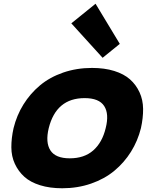

<svg xmlns="http://www.w3.org/2000/svg" viewBox="-20 -1007 817 1037"><path d="M550.8 -314.9Q570.3 -391.6 542.7 -434.3Q515.1 -477.1 437 -477.1Q283.7 -477.1 243.2 -314.9Q224.6 -237.8 252.2 -194.8Q279.8 -151.9 356.9 -151.9Q435.1 -151.9 483.6 -194.6Q532.2 -237.3 550.8 -314.9ZM741.2 -314.9Q724.1 -246.1 687.5 -187.5Q650.9 -128.9 597.7 -84.7Q544.4 -40.5 471.9 -15.4Q399.4 9.8 315.9 9.8Q248.5 9.8 196.3 -6.6Q144 -22.9 111.6 -52.2Q79.1 -81.5 60.3 -122.1Q41.5 -162.6 41.3 -211.2Q41 -259.8 53.2 -314.9Q70.3 -384.3 106.7 -442.9Q143.1 -501.5 195.8 -545.7Q248.5 -589.8 321 -615Q393.6 -640.1 477.1 -640.1Q544.4 -640.1 596.9 -623.8Q649.4 -607.4 682.1 -578.4Q714.8 -549.3 733.6 -508.5Q752.4 -467.8 752.9 -418.9Q753.4 -370.1 741.2 -314.9ZM496.1 -986.8 627 -770 534.2 -694.8 365.2 -880.9Z"/></svg>

Font: Sinkin Sans 800 Black Italic
Style: Regular
Weight: 900
Italic angle: -112°
Designer: Keith Bates
Foundry: K-Type
Version: Sinkin Sans (version 1.0)  by Keith Bates   •   © 2014   www